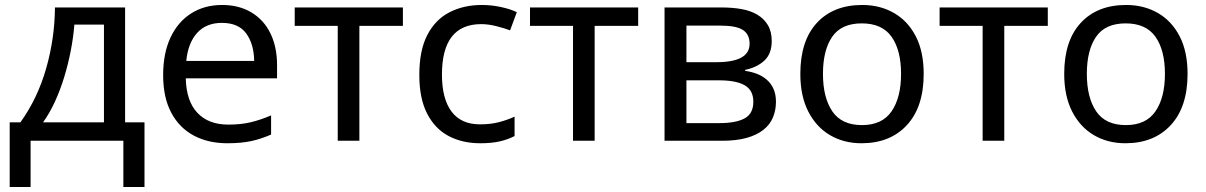

<svg xmlns="http://www.w3.org/2000/svg" viewBox="-20 -566 4849 772"><path d="M19 -74H62Q131 -170 165.5 -290.5Q200 -411 201 -536H483V-74H561V186H476V0H103V186H19ZM398 -74V-467H279Q275 -416 264.5 -362Q254 -308 238 -255.5Q222 -203 200.5 -156.5Q179 -110 153 -74Z M873 -546Q941 -546 991 -516Q1041 -486 1067.5 -431.5Q1094 -377 1094 -304V-251H727Q729 -160 773.5 -112.5Q818 -65 898 -65Q949 -65 988.5 -74.5Q1028 -84 1070 -102V-25Q1029 -7 989 1.5Q949 10 894 10Q817 10 759 -21Q701 -52 668.5 -113Q636 -174 636 -264Q636 -352 665.5 -415Q695 -478 748.5 -512Q802 -546 873 -546ZM872 -474Q809 -474 772.5 -433.5Q736 -393 729 -321H1002Q1001 -389 970 -431.5Q939 -474 872 -474Z M1600 -536V-462H1425V0H1338V-462H1165V-536Z M1911 10Q1839 10 1784 -19Q1729 -48 1697.5 -109Q1666 -170 1666 -265Q1666 -364 1698.5 -426Q1731 -488 1788 -517Q1845 -546 1917 -546Q1957 -546 1995.5 -537.5Q2034 -529 2058 -517L2031 -444Q2007 -453 1975 -461Q1943 -469 1915 -469Q1757 -469 1757 -266Q1757 -169 1795.5 -117.5Q1834 -66 1910 -66Q1953 -66 1987 -75Q2021 -84 2049 -97V-19Q2022 -5 1989.5 2.5Q1957 10 1911 10Z M2546 -536V-462H2371V0H2284V-462H2111V-536Z M2882 -536Q2925 -536 2961.5 -529.5Q2998 -523 3025 -507Q3052 -491 3067.5 -465Q3083 -439 3083 -401Q3083 -350 3053.5 -322.5Q3024 -295 2976 -285V-281Q3000 -278 3022.5 -269.5Q3045 -261 3062.5 -246Q3080 -231 3090 -209Q3100 -187 3100 -157Q3100 -123 3088 -94Q3076 -65 3049.5 -44Q3023 -23 2982 -11.5Q2941 0 2883 0H2652V-536ZM2740 -243V-71H2873Q2939 -71 2974 -90Q3009 -109 3009 -157Q3009 -203 2974.5 -223Q2940 -243 2871 -243ZM2740 -463V-316H2861Q2994 -316 2994 -390Q2994 -428 2967 -445.5Q2940 -463 2877 -463Z M3694 -269Q3694 -136 3626.5 -63Q3559 10 3444 10Q3373 10 3317.5 -22.5Q3262 -55 3230 -117.5Q3198 -180 3198 -269Q3198 -402 3264.5 -474Q3331 -546 3447 -546Q3519 -546 3575 -513.5Q3631 -481 3662.5 -419.5Q3694 -358 3694 -269ZM3289 -269Q3289 -174 3326.5 -118.5Q3364 -63 3446 -63Q3527 -63 3565 -118.5Q3603 -174 3603 -269Q3603 -364 3565 -418Q3527 -472 3445 -472Q3363 -472 3326 -418Q3289 -364 3289 -269Z M4193 -536V-462H4018V0H3931V-462H3758V-536Z M4755 -269Q4755 -136 4687.5 -63Q4620 10 4505 10Q4434 10 4378.5 -22.5Q4323 -55 4291 -117.5Q4259 -180 4259 -269Q4259 -402 4325.5 -474Q4392 -546 4508 -546Q4580 -546 4636 -513.5Q4692 -481 4723.5 -419.5Q4755 -358 4755 -269ZM4350 -269Q4350 -174 4387.5 -118.5Q4425 -63 4507 -63Q4588 -63 4626 -118.5Q4664 -174 4664 -269Q4664 -364 4626 -418Q4588 -472 4506 -472Q4424 -472 4387 -418Q4350 -364 4350 -269Z"/></svg>

Font: BC Sans
Style: Regular
Weight: 400
Designer: Monotype Design Team
Province of B.C.
Foundry: Monotype Imaging Inc.
Version: Version 2.000;GOOG;noto-source:20170915:90ef993387c0